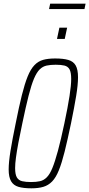

<svg xmlns="http://www.w3.org/2000/svg" viewBox="-20 -1013 484 1041"><path d="M150 8Q107 8 80 0Q53 -8 40 -30.5Q27 -53 27 -94Q27 -134 37 -195.5Q47 -257 65 -344Q83 -435 98.5 -497Q114 -559 130 -598.5Q146 -638 166.5 -659.5Q187 -681 214 -688.5Q241 -696 279 -696Q323 -696 350.5 -688Q378 -680 390.5 -658Q403 -636 403 -594Q403 -554 393 -493Q383 -432 365 -344Q346 -253 330.5 -191Q315 -129 299 -89.5Q283 -50 262.5 -29Q242 -8 215 0Q188 8 150 8ZM148 -26Q176 -26 196.5 -30.5Q217 -35 233.5 -51.5Q250 -68 264 -102Q278 -136 294 -195Q310 -254 329 -344Q348 -434 357 -492.5Q366 -551 366 -585Q366 -621 357 -637Q348 -653 329.5 -657.5Q311 -662 282 -662Q254 -662 233 -657.5Q212 -653 195.5 -637Q179 -621 164.5 -587Q150 -553 135 -494Q120 -435 101 -344Q88 -284 79.5 -238Q71 -192 66.5 -158.5Q62 -125 62 -102Q62 -67 71.5 -51Q81 -35 100.5 -30.5Q120 -26 148 -26ZM289 -802 302 -863H344L331 -802ZM246 -964 252 -993H444L438 -964Z"/></svg>

Font: Saira ExtraCondensed Thin
Style: Italic
Weight: 250
Width: 2
Italic angle: -12°
Designer: Hector Gatti with collaboration of the Omnibus-Type team
Foundry: Omnibus-Type
Version: Version 1.101